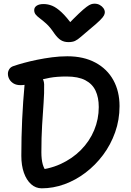

<svg xmlns="http://www.w3.org/2000/svg" viewBox="-20 -1015 715 1044"><path d="M207 9Q174 9 149 -13.5Q124 -36 110 -75.5Q96 -115 96 -168Q96 -270 100.5 -365.5Q105 -461 114 -560Q117 -590 129 -602.5Q141 -615 169 -615Q190 -615 204.5 -598Q219 -581 220 -557Q221 -510 217 -455Q213 -400 209 -334Q205 -268 205 -187Q205 -148 212.5 -121Q220 -94 241 -70L163 -89Q243 -93 308 -122.5Q373 -152 420 -199.5Q467 -247 492 -307Q517 -367 517 -433Q517 -485 499.5 -522Q482 -559 443.5 -579Q405 -599 342 -599Q289 -599 250.5 -592Q212 -585 184.5 -575.5Q157 -566 135.5 -559Q114 -552 92 -552Q69 -552 54 -561Q39 -570 31 -584Q23 -598 23 -614Q23 -627 30.5 -639Q38 -651 54 -656Q77 -664 110 -673Q143 -682 182 -690Q221 -698 263 -703.5Q305 -709 346 -709Q435 -709 499 -674.5Q563 -640 596.5 -579Q630 -518 630 -438Q630 -363 606 -295.5Q582 -228 540.5 -172.5Q499 -117 445 -76Q391 -35 330 -13Q269 9 207 9ZM494 -995Q510 -995 522.5 -988Q535 -981 542.5 -970.5Q550 -960 550 -948Q550 -941 545.5 -931.5Q541 -922 523.5 -904.5Q506 -887 467 -855Q437 -830 419.5 -814.5Q402 -799 388 -792.5Q374 -786 352 -786Q328 -786 310.5 -797Q293 -808 274 -835Q252 -868 232 -886Q212 -904 197 -915Q182 -926 174 -936Q166 -946 166 -960Q166 -975 179.5 -984Q193 -993 217 -993Q241 -993 264 -983.5Q287 -974 314.5 -948.5Q342 -923 379 -872H340Q382 -916 408.5 -941Q435 -966 450.5 -977.5Q466 -989 475.5 -992Q485 -995 494 -995Z"/></svg>

Font: Shantell Sans Medium
Style: Regular
Weight: 500
Designer: Stephen Nixon, Anya Danilova, Shantell Martin
Foundry: Arrow Type
Version: Version 1.011;[c5ecc13dd]